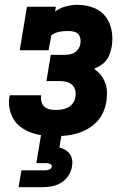

<svg xmlns="http://www.w3.org/2000/svg" viewBox="-20 -558 540 798"><path d="M210 8Q185 8 160 5Q135 2 112 -6Q89 -14 69.5 -27.5Q50 -41 37.5 -61Q25 -81 20 -105.5Q15 -130 19 -155Q20 -156 20 -158Q20 -160 21 -162H151Q151 -161 151 -160.5Q151 -160 151 -159Q149 -147 152.5 -134.5Q156 -122 164.5 -114.5Q173 -107 185 -104Q197 -101 210 -101Q225 -101 237 -103Q249 -105 261.5 -111Q274 -117 282.5 -128.5Q291 -140 293 -153Q296 -167 293 -181Q290 -195 280.5 -204.5Q271 -214 257.5 -217.5Q244 -221 230 -221H173L191 -330H248Q259 -330 270 -332Q281 -334 290.5 -340Q300 -346 306.5 -356Q313 -366 314 -376Q316 -387 314 -398Q312 -409 305 -416.5Q298 -424 287 -426.5Q276 -429 265 -429Q256 -429 246.5 -428.5Q237 -428 227.5 -426Q218 -424 209 -420.5Q200 -417 193 -410L182 -349H62L92 -530H212L209 -510Q229 -525 253.5 -531.5Q278 -538 301 -538Q335 -538 367 -526.5Q399 -515 418.5 -489.5Q438 -464 444 -430.5Q450 -397 444 -363Q441 -348 436 -333.5Q431 -319 421.5 -307Q412 -295 398.5 -286.5Q385 -278 371 -272Q387 -261 399 -246Q411 -231 417.5 -213Q424 -195 424.5 -175Q425 -155 422 -135Q418 -112 408.5 -90.5Q399 -69 382 -51.5Q365 -34 344 -22Q323 -10 300.5 -3.5Q278 3 255.5 5.5Q233 8 210 8ZM57 220 69 150H169Q177 150 185 146.5Q193 143 195 135Q196 127 188.5 123.5Q181 120 174 120H131L151 0H236L227 55Q240 58 251.5 65Q263 72 270.5 82.5Q278 93 280 107Q282 121 279 135Q276 154 264.5 172Q253 190 235 201Q217 212 197 216Q177 220 157 220Z"/></svg>

Font: Iosevka Curly Slab HvObl
Style: Regular
Weight: 900
Italic angle: -9°
Monospace: yes
Designer: Belleve Invis
Foundry: Belleve Invis
Version: Version 11.1.0; ttfautohint (v1.8.3)